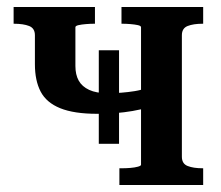

<svg xmlns="http://www.w3.org/2000/svg" viewBox="-20 -530 633 550"><path d="M384 -58V-452Q384 -456 375 -458Q366 -460 353.5 -461Q341 -462 331 -462H328V-510H562V-462H560Q534 -462 517.5 -455.5Q501 -449 501 -429V-81Q501 -61 517.5 -54.5Q534 -48 560 -48H562V0H322V-48H331Q341 -48 353.5 -49Q366 -50 375 -52.5Q384 -55 384 -58ZM80 -346V-429Q80 -449 63.5 -455.5Q47 -462 20 -462H19V-510H252V-462H249Q239 -462 226.5 -461Q214 -460 205 -458Q196 -456 196 -452V-341Q196 -316 205.5 -299Q215 -282 235.5 -272.5Q256 -263 288 -263Q309 -263 328 -264.5Q347 -266 366 -269Q385 -272 408 -280V-223Q383 -216 359.5 -212Q336 -208 311.5 -206Q287 -204 258 -204Q192 -204 152.5 -220Q113 -236 96.5 -267.5Q80 -299 80 -346ZM263 -118V-386H321V-118Z"/></svg>

Font: Roboto Serif 28pt Condensed Medium
Style: Regular
Weight: 500
Width: 3
Designer: Greg Gazdowicz
Foundry: Commercial Type
Version: Version 1.008